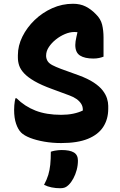

<svg xmlns="http://www.w3.org/2000/svg" viewBox="-20 -740 640 1020"><path d="M368 -720Q406 -720 435 -705.5Q464 -691 489 -665Q515 -640 522.5 -609Q530 -578 530 -541Q530 -524 530 -506Q530 -488 530 -471.5Q530 -455 530 -439Q520 -435 506.5 -432Q493 -429 476 -429Q430 -429 405 -445Q380 -461 380 -501Q380 -510 381.5 -520.5Q383 -531 386 -544Q389 -557 392.5 -573Q396 -589 400 -609L421 -557Q408 -565 398.5 -567.5Q389 -570 375 -570Q351 -570 325 -559Q299 -548 276.5 -530Q254 -512 239.5 -490Q225 -468 225 -445V-441Q226 -426 233.5 -414.5Q241 -403 258 -394Q275 -385 304 -374L398 -340Q447 -322 478 -301.5Q509 -281 525.5 -259.5Q542 -238 548.5 -217Q555 -196 555 -178V-162Q555 -107 528.5 -66Q502 -25 447 -2.5Q392 20 305 20Q258 20 215 12.5Q172 5 140 -7.5Q108 -20 92 -36Q76 -52 65.5 -82.5Q55 -113 55 -156Q55 -169 56 -180.5Q57 -192 58.5 -201.5Q60 -211 62 -218H68Q111 -175 168.5 -152.5Q226 -130 305 -130Q339 -130 368.5 -136Q398 -142 420 -153V-158Q420 -175 411 -189Q402 -203 386.5 -214Q371 -225 349 -233L257 -267Q199 -288 163 -309Q127 -330 108 -350.5Q89 -371 82 -391.5Q75 -412 75 -434V-447Q75 -497 99 -545.5Q123 -594 164 -633.5Q205 -673 257.5 -696.5Q310 -720 368 -720ZM250 66Q262 62 271 60.5Q280 59 289 58Q298 57 307 57Q351 57 372.5 70Q394 83 394 113Q394 138 387.5 162.5Q381 187 370 207.5Q359 228 345 242Q335 252 325 256Q315 260 300 260Q276 260 254 255.5Q232 251 214 242Q229 214 236.5 189Q244 164 247 135Q250 106 250 66Z"/></svg>

Font: Recursive Casual ExtraBold
Style: Regular
Weight: 800
Version: Version 1.047